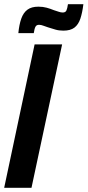

<svg xmlns="http://www.w3.org/2000/svg" viewBox="-24 -901 420 921"><path d="M-4 0 142 -688H274L127 0ZM64 -742Q68 -783 78 -811.5Q88 -840 107.5 -854.5Q127 -869 160 -869Q182 -869 200 -864Q218 -859 235 -852Q248 -848 258 -844.5Q268 -841 277 -841Q290 -841 294.5 -850.5Q299 -860 302 -881H376Q371 -840 361.5 -811.5Q352 -783 333 -768.5Q314 -754 280 -754Q259 -754 242 -759Q225 -764 206 -770Q193 -774 183 -778Q173 -782 163 -782Q151 -782 146 -772.5Q141 -763 138 -742Z"/></svg>

Font: Saira Condensed
Style: Bold Italic
Weight: 700
Width: 3
Italic angle: -12°
Designer: Hector Gatti with collaboration of the Omnibus-Type team
Foundry: Omnibus-Type
Version: Version 1.101